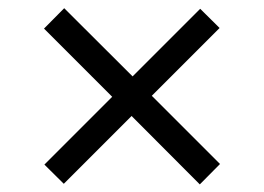

<svg xmlns="http://www.w3.org/2000/svg" viewBox="-20 -566 660 480"><path d="M90 -494.5 260.5 -324 91 -154.5 139.5 -106.5 309 -276 479.5 -105 530 -156 359.5 -326.5 529 -496 480.5 -544 311.5 -375 140.5 -545.5Z"/></svg>

Font: Monaspace Neon Light
Style: Regular
Weight: 300
Designer: Riley Cran & the Lettermatic Team
Foundry: Lettermatic
Version: Version 1.200 (Monaspace Neon)